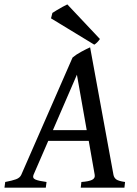

<svg xmlns="http://www.w3.org/2000/svg" viewBox="-40 -860 627 880"><path d="M202.6 -263.7H357.4L312.5 -517.6ZM366.7 -214.4H181.2L113.8 -59.1Q107.4 -43.9 121.8 -37.4Q136.2 -30.8 173.3 -25.9L169.9 0H-19.5L-16.1 -25.9Q15.1 -31.7 33.2 -38.3Q51.3 -44.9 57.6 -59.1L292.5 -596.2Q309.1 -610.4 332.8 -623Q356.4 -635.7 373 -643.1L480 -59.1Q482.4 -45.9 492.4 -38.1Q502.4 -30.3 533.2 -25.9L530.3 0H330.1L333 -25.9Q367.7 -28.3 382.3 -35.9Q397 -43.5 394 -59.1ZM418 -681.2Q405.8 -663.6 392.1 -655.3L193.8 -775.9L200.2 -800.8Q206.5 -805.2 220 -813.2Q233.4 -821.3 247.3 -828.9Q261.2 -836.4 268.6 -839.8Z"/></svg>

Font: Gentium Book Plus
Style: Italic
Weight: 400
Italic angle: -8°
Designer: Victor Gaultney, Annie Olsen, Iska Routamaa, Becca Hirsbrunner
Foundry: SIL International
Version: Version 6.101